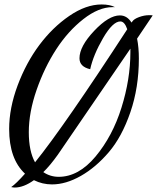

<svg xmlns="http://www.w3.org/2000/svg" viewBox="-20 -739 704 860"><path d="M21 -161Q21 -255 59 -356.5Q97 -458 156 -537Q215 -616 290 -667.5Q365 -719 435 -719Q472 -719 495 -707H484Q422 -707 353.5 -653.5Q285 -600 232 -518.5Q179 -437 144 -336.5Q109 -236 109 -147Q109 -62 137 -12Q269 -176 550 -608Q538 -643 519 -643Q485 -643 441.5 -568Q398 -493 384 -429Q336 -440 336 -478Q336 -531 401.5 -600.5Q467 -670 517 -670Q549 -670 569 -638L573 -643Q580 -654 603 -662.5Q626 -671 648 -671Q659 -671 664 -670L594 -566Q602 -526 602 -477Q602 -347 564 -236.5Q526 -126 467.5 -57.5Q409 11 342 49Q275 87 213 87Q170 87 132 68Q86 101 46 101Q40 101 30 99Q52 84 92 39Q21 -27 21 -161ZM174 32Q205 53 243 53Q332 53 408 -38Q484 -129 524 -256.5Q564 -384 564 -505V-521L239 -46Q204 3 174 32Z"/></svg>

Font: DancingScriptRegular
Style: Regular
Weight: 400
Designer: Pablo Impallari
Foundry: Pablo Impallari. www.impallari.com
Version: Version 1.002